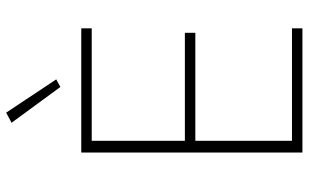

<svg xmlns="http://www.w3.org/2000/svg" viewBox="-204 -770 975 606"><g transform="rotate(-90 283.0 -467.5)"><path d="M104 0V-698H496V-665H141V-371H482V-338H141V-33H496V0ZM198 -918 230 -935 335 -777 311 -764Z"/></g></svg>

Font: IBM Plex Sans Arabic ExtraLight
Style: Regular
Weight: 200
Designer: Mike Abbink, Paul van der Laan, Pieter van Rosmalen, Wael Morcos, Khajak Apelian
Foundry: Bold Monday
Version: Version 1.1